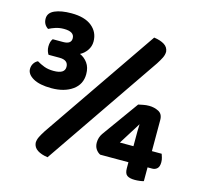

<svg xmlns="http://www.w3.org/2000/svg" viewBox="-95 -726 868 834"><g transform="rotate(15 339.5 -308.5)"><path d="M124 -494Q160 -494 160 -520Q160 -550 113 -550Q93 -550 76 -544.5Q59 -539 46 -532Q24 -546 24 -573Q24 -599 52.5 -611.5Q81 -624 127 -624Q187 -624 219 -598Q251 -572 251 -530Q251 -508 238.5 -490Q226 -472 208 -463Q229 -454 243 -434.5Q257 -415 257 -385Q257 -339 220.5 -313Q184 -287 126 -287Q73 -287 44 -303.5Q15 -320 15 -344Q15 -358 22 -369Q29 -380 40 -385Q55 -376 73 -369Q91 -362 116 -362Q166 -362 166 -393Q166 -424 126 -424H77Q73 -430 70 -439Q67 -448 67 -459Q67 -481 77 -494ZM533 -63H406Q394 -69 386 -81Q378 -93 378 -110Q378 -133 391 -152L509 -316Q519 -318 531 -320.5Q543 -323 557 -323Q580 -323 599.5 -313Q619 -303 619 -276V-136H663Q665 -130 668 -120.5Q671 -111 671 -100Q671 -80 662 -71.5Q653 -63 640 -63H619V-1Q613 1 601.5 2.5Q590 4 579 4Q556 4 544.5 -4Q533 -12 533 -36ZM536 -178Q536 -188 536 -203Q536 -218 537 -235L475 -136H536ZM501 -615Q530 -611 547.5 -600Q565 -589 567 -569Q567 -555 560 -541Q553 -527 542 -510L188 7Q159 3 141.5 -8.5Q124 -20 122 -40Q122 -54 129 -68Q136 -82 147 -99Z"/></g></svg>

Font: Baloo Thambi 2
Style: Bold
Weight: 700
Designer: Aadarsh Rajan and Ek Type
Foundry: Ek Type
Version: Version 1.640;hotconv 1.0.111;makeotfexe 2.5.65597; ttfautoh